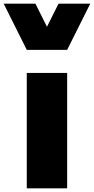

<svg xmlns="http://www.w3.org/2000/svg" viewBox="-145 -1020 509 1040"><path d="M218.8 0H0V-625H218.8ZM46.9 -1000 109.4 -875 171.9 -1000H343.8L218.8 -750H0L-125 -1000Z"/></svg>

Font: CraftyPE
Style: Regular
Weight: 400
Designer: Erek Butcher
Foundry: Haunted Coop
Version: Version 0.018;April 4, 2024;FontCreator 15.0.0.2962 64-bit